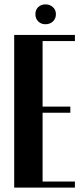

<svg xmlns="http://www.w3.org/2000/svg" viewBox="-20 -859 385 879"><path d="M323 -699V-671H175V-371H302V-343H175V-28H323V0H45V-699ZM142 -794Q142 -814 155 -826.5Q168 -839 188 -839Q208 -839 222 -826.5Q236 -814 236 -794Q236 -774 222.5 -761Q209 -748 188 -748Q168 -748 155 -761Q142 -774 142 -794Z"/></svg>

Font: Moniqa Black Heading
Style: Regular
Weight: 900
Designer: Rajesh Rajput
Foundry: Rajesh Rajput
Version: Version 1.000